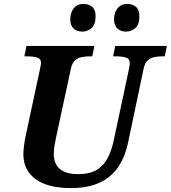

<svg xmlns="http://www.w3.org/2000/svg" viewBox="-20 -948 870 978"><path d="M341 10Q224 10 161.5 -35.5Q99 -81 99 -163Q99 -179 102.5 -207Q106 -235 110 -252L183 -593Q186 -607 187.5 -615Q189 -623 189 -627Q189 -649 169 -655Q149 -661 117 -661H104L115 -714H461L450 -661H437Q415 -661 395.5 -657Q376 -653 362 -640.5Q348 -628 342 -602L266 -250Q262 -233 258 -208.5Q254 -184 254 -163Q254 -113 285.5 -87Q317 -61 377 -61Q438 -61 474 -83.5Q510 -106 530 -146Q550 -186 560 -236L637 -597Q639 -605 640 -614Q641 -623 641 -627Q641 -649 621 -655Q601 -661 569 -661H556L567 -714H830L819 -661H806Q785 -661 765.5 -657Q746 -653 732 -640Q718 -627 712 -600L632 -220Q616 -146 580 -94.5Q544 -43 485 -16.5Q426 10 341 10ZM622.5 -787Q595 -787 578 -802.5Q561 -818 561 -849Q561 -884 578.9 -906Q596.9 -928 627.8 -928Q655 -928 672.5 -913Q690 -898.1 690 -865.6Q690 -822 668.8 -804.5Q647.5 -787 622.5 -787ZM399.5 -787Q372 -787 355 -802.5Q338 -818 338 -849Q338 -884 355.9 -906Q373.9 -928 404.8 -928Q432 -928 449.5 -913Q467 -898.1 467 -865.6Q467 -822 445.8 -804.5Q424.5 -787 399.5 -787Z"/></svg>

Font: Noto Serif
Style: Italic
Weight: 400
Italic angle: -12°
Designer: Monotype Design Team
Foundry: Monotype Imaging Inc.
Version: Version 2.013